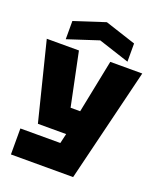

<svg xmlns="http://www.w3.org/2000/svg" viewBox="-163 -870 926 1111"><g transform="rotate(20 300.0 -314.5)"><path d="M40 140V-20H286L300 -80H126L6 -560H204L272 -232H331L397 -560H594L423 140ZM110 -595V-707L300 -769L490 -707V-595L300 -657Z"/></g></svg>

Font: Tektur ExtraBold
Style: Regular
Weight: 800
Designer: Adam Jagosz
Foundry: Adam Jagosz
Version: Version 1.005;gftools[0.9.30]